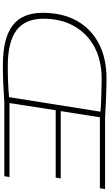

<svg xmlns="http://www.w3.org/2000/svg" viewBox="267 -1017 760 1334"><g transform="rotate(90 647.0 -350.0)"><path d="M1204 0H689Q618 5 556.5 7.5Q495 10 432 10Q247 10 158 -57Q69 -124 69 -266Q69 -405 125 -504.5Q181 -604 283.5 -657Q386 -710 524 -710Q582 -710 655.5 -707Q729 -704 800 -700H1294L1288 -664H795L752 -392H1220L1214 -357H746L696 -36H1210ZM655 -33 756 -668Q740 -670 708 -671.5Q676 -673 639 -674Q602 -675 570.5 -675.5Q539 -676 525 -676Q399 -676 306 -626Q213 -576 161.5 -485Q110 -394 110 -271Q110 -146 190 -85Q270 -24 440 -24Q497 -24 547 -26Q597 -28 655 -33Z"/></g></svg>

Font: Georama Extended ExtraLight
Style: Italic
Weight: 200
Width: 7
Italic angle: -9°
Designer: Jean-Baptiste Levee
Foundry: Production Type
Version: Version 1.000